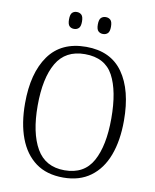

<svg xmlns="http://www.w3.org/2000/svg" viewBox="-98 -980 857 1063"><g transform="rotate(10 331.0 -448.0)"><path d="M331 10Q237 10 175.5 -35.5Q114 -81 83 -163.5Q52 -246 52 -359Q52 -529 122 -627Q192 -725 332 -725Q470 -725 539 -627.5Q608 -530 608 -358Q608 -246 577 -163.5Q546 -81 484 -35.5Q422 10 331 10ZM331 -31Q441 -31 489 -118Q537 -205 537 -358Q537 -513 491 -598.5Q445 -684 332 -684Q223 -684 173 -598.5Q123 -513 123 -358Q123 -205 173 -118Q223 -31 331 -31ZM410 -811Q394 -811 383.5 -821Q373 -831 373 -858Q373 -886 383.5 -896Q394 -906 410 -906Q426 -906 436.5 -896Q447 -886 447 -858Q447 -831 436.5 -821Q426 -811 410 -811ZM247 -811Q231 -811 221 -821Q211 -831 211 -858Q211 -886 221 -896Q231 -906 247 -906Q263 -906 273.5 -896Q284 -886 284 -858Q284 -831 273.5 -821Q263 -811 247 -811Z"/></g></svg>

Font: Noto Serif Armenian SemiCondensed Light
Style: Regular
Weight: 300
Width: 4
Designer: Monotype Design Team
Foundry: Monotype Imaging Inc.
Version: Version 2.008; ttfautohint (v1.8.4.7-5d5b)